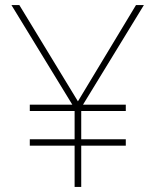

<svg xmlns="http://www.w3.org/2000/svg" viewBox="-20 -734 610 754"><path d="M286 -336 514 -714H545L306 -323H474V-298H299V-187H474V-162H299V0H273V-162H97V-187H273V-298H97V-323H264L25 -714H56Z"/></svg>

Font: Noto Sans Hebrew Thin Thin
Style: Regular
Weight: 250
Version: Version 3.001